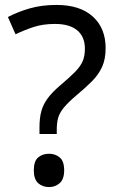

<svg xmlns="http://www.w3.org/2000/svg" viewBox="-20 -744 474 778"><path d="M140 -228Q140 -266 147.5 -293.5Q155 -321 173.5 -346Q192 -371 224 -398Q263 -431 284.5 -453Q306 -475 315 -496Q324 -517 324 -547Q324 -595 293 -621Q262 -647 203 -647Q154 -647 116 -634.5Q78 -622 43 -605L12 -675Q52 -696 100.5 -710Q149 -724 209 -724Q304 -724 356 -677Q408 -630 408 -549Q408 -504 393.5 -472.5Q379 -441 352.5 -414.5Q326 -388 290 -358Q257 -330 239.5 -309Q222 -288 216 -267.5Q210 -247 210 -218V-201H140ZM117 -54Q117 -91 134.5 -106Q152 -121 179 -121Q204 -121 222 -106Q240 -91 240 -54Q240 -18 222 -2Q204 14 179 14Q152 14 134.5 -2Q117 -18 117 -54Z"/></svg>

Font: Noto Sans Living
Style: Regular
Weight: 400
Designer: Monotype Design Team
Foundry: Monotype Imaging Inc.
Version: Version 2.013; ttfautohint (v1.8.4.7-5d5b)